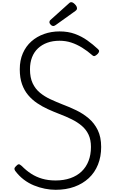

<svg xmlns="http://www.w3.org/2000/svg" viewBox="-20 -1709 1050 1748"><path d="M486 19Q439 19 388.5 9Q338 -1 289 -21Q240 -41 196.5 -74Q153 -107 118 -154Q111 -165 111.5 -174Q112 -183 126 -197Q140 -212 149.5 -213.5Q159 -215 178 -198Q218 -157 263.5 -127.5Q309 -98 364 -82Q419 -66 486 -66Q561 -66 621 -87Q681 -108 722.5 -147.5Q764 -187 786 -243.5Q808 -300 808 -371Q808 -437 786 -483.5Q764 -530 724.5 -563.5Q685 -597 632.5 -623Q580 -649 519 -672Q467 -692 415.5 -715.5Q364 -739 318 -770Q272 -801 236.5 -843Q201 -885 180.5 -942.5Q160 -1000 160 -1078Q160 -1160 188 -1224Q216 -1288 265.5 -1332Q315 -1376 381 -1399.5Q447 -1423 522 -1423Q600 -1423 661.5 -1400.5Q723 -1378 774.5 -1341.5Q826 -1305 873 -1261Q884 -1251 882 -1240.5Q880 -1230 870 -1219Q857 -1206 845.5 -1200.5Q834 -1195 823 -1204Q775 -1246 727 -1275.5Q679 -1305 629 -1321.5Q579 -1338 522 -1338Q460 -1338 410.5 -1320Q361 -1302 325.5 -1268.5Q290 -1235 271.5 -1187Q253 -1139 253 -1078Q253 -1002 277.5 -950.5Q302 -899 344 -864.5Q386 -830 439 -805.5Q492 -781 550 -758Q612 -735 674 -705Q736 -675 787.5 -631.5Q839 -588 870 -524.5Q901 -461 901 -371Q901 -283 872 -210.5Q843 -138 788 -87Q733 -36 657 -8.5Q581 19 486 19ZM467 -1472Q453 -1472 441.5 -1484Q430 -1496 430 -1507Q430 -1511 431.5 -1516Q433 -1521 439 -1527L607 -1678Q612 -1683 616.5 -1686Q621 -1689 630 -1689Q639 -1689 651 -1680Q663 -1671 672 -1658.5Q681 -1646 681 -1634Q681 -1627 678.5 -1622Q676 -1617 666 -1609L487 -1481Q480 -1477 475.5 -1474.5Q471 -1472 467 -1472Z"/></svg>

Font: Playwrite FR Trad
Style: Regular
Weight: 400
Designer: Veronika Burian, José Scaglione
Foundry: TypeTogether
Version: Version 1.000